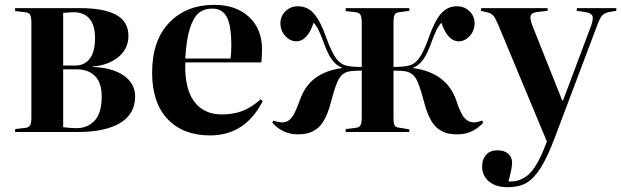

<svg xmlns="http://www.w3.org/2000/svg" viewBox="-20 -550 2588 800"><path d="M43 0V-12.2L85 -17.1Q100.1 -18.6 105.5 -27.8Q110.8 -37.1 110.8 -63V-453.1Q110.8 -479 105.5 -488.3Q100.1 -497.6 85 -499L43 -503.9V-516.1H314.9Q411.6 -516.1 463.4 -488.5Q515.1 -460.9 515.1 -399.9Q515.1 -347.2 473.6 -312.7Q432.1 -278.3 366.2 -272.9V-271Q448.7 -268.1 495.8 -235.1Q543 -202.1 543 -147.9Q543 -75.7 481 -37.8Q418.9 0 303.2 0ZM243.2 -276.9H293Q332 -276.9 354 -305.4Q376 -334 376 -392.1Q376 -445.8 352.5 -472.4Q329.1 -499 287.1 -499Q269.5 -499 243.2 -496.1ZM299.8 -16.1Q320.3 -16.1 337.9 -22.7Q355.5 -29.3 370.8 -43.7Q386.2 -58.1 395 -84.2Q403.8 -110.4 403.8 -146Q403.8 -207 375 -234.1Q346.2 -261.2 299.8 -261.2H243.2V-20Q270 -16.1 299.8 -16.1Z M855 14.2Q742.7 14.2 678.2 -54Q613.8 -122.1 613.8 -247.1Q613.8 -381.3 685.1 -455.6Q756.3 -529.8 872.6 -529.8Q963.4 -529.8 1017.6 -479.5Q1071.8 -429.2 1071.8 -344.2Q1071.8 -318.4 1068.8 -290H752Q748.5 -181.6 788.8 -127.4Q829.1 -73.2 903.8 -73.2Q949.7 -73.2 987.5 -86.7Q1025.4 -100.1 1065.9 -136.2L1074.7 -128.9Q1002 14.2 855 14.2ZM752 -306.2H940.9Q943.8 -331.5 943.8 -360.8Q943.8 -443.8 925 -479Q906.2 -514.2 864.7 -514.2Q830.6 -514.2 808.1 -495.8Q785.6 -477.5 771 -430.9Q756.3 -384.3 752 -306.2Z M1220.2 9.8Q1158.2 9.8 1114.3 -39.1L1119.6 -47.9Q1139.6 -40 1156.2 -40Q1178.2 -40 1193.8 -58.1Q1209.5 -76.2 1228.5 -130.9Q1250.5 -193.4 1294.4 -225.3Q1338.4 -257.3 1404.3 -266.1V-268.1Q1379.4 -278.3 1362.3 -302.5Q1345.2 -326.7 1329.6 -370.1Q1305.7 -438.5 1286.6 -455.1Q1274.9 -418.5 1256.6 -398.2Q1238.3 -377.9 1214.4 -377.9Q1189 -377.9 1168.7 -400.1Q1148.4 -422.4 1148.4 -453.1Q1148.4 -482.9 1169.7 -503.4Q1190.9 -523.9 1221.2 -523.9Q1261.7 -523.9 1288.6 -492.7Q1315.4 -461.4 1338.4 -396Q1360.8 -333.5 1380.4 -306.9Q1399.9 -280.3 1427.2 -275.9Q1447.3 -271 1487.3 -271V-453.1Q1487.3 -479 1481.9 -488.3Q1476.6 -497.6 1461.4 -499L1420.4 -503.9V-516.1H1685.5V-504.9L1642.6 -499Q1628.4 -497.1 1624 -488.3Q1619.6 -479.5 1619.6 -455.1V-271Q1658.2 -271 1679.2 -275.9Q1706.1 -280.3 1725.8 -306.9Q1745.6 -333.5 1767.6 -396Q1790.5 -461.4 1817.1 -492.7Q1843.8 -523.9 1884.3 -523.9Q1914.6 -523.9 1936 -503.4Q1957.5 -482.9 1957.5 -453.1Q1957.5 -422.4 1937.3 -400.1Q1917 -377.9 1891.6 -377.9Q1867.7 -377.9 1849.4 -398.2Q1831.1 -418.5 1819.3 -455.1Q1800.3 -438.5 1776.4 -370.1Q1760.7 -326.7 1743.7 -302.5Q1726.6 -278.3 1701.7 -268.1V-266.1Q1841.3 -247.6 1881.3 -130.9Q1898.9 -76.7 1915.5 -58.3Q1932.1 -40 1954.6 -40Q1968.3 -40 1988.3 -47.9L1993.7 -39.1Q1949.7 9.8 1886.2 9.8Q1861.8 9.8 1844 5.4Q1826.2 1 1807.1 -12.2Q1788.1 -25.4 1772.9 -54Q1757.8 -82.5 1746.6 -126Q1727.5 -198.7 1713.4 -222.4Q1699.2 -246.1 1673.3 -252Q1655.3 -255.9 1619.6 -255.9V-61Q1619.6 -36.6 1624 -28.1Q1628.4 -19.5 1642.6 -18.1L1685.5 -11.2V0H1420.4V-12.2L1461.4 -17.1Q1476.6 -18.6 1481.9 -27.8Q1487.3 -37.1 1487.3 -63V-255.9Q1450.7 -255.9 1432.6 -252Q1406.7 -246.1 1392.6 -222.4Q1378.4 -198.7 1359.4 -126Q1348.1 -82.5 1333 -54Q1317.9 -25.4 1298.6 -12.2Q1279.3 1 1261.7 5.4Q1244.1 9.8 1220.2 9.8Z M2095.7 230Q2045.9 230 2017.3 206.1Q1988.8 182.1 1988.8 143.1Q1988.8 113.8 2005.6 95Q2022.5 76.2 2052.7 76.2Q2080.6 76.2 2097.2 90.3Q2113.8 104.5 2113.8 127.9Q2113.8 149.4 2098.6 206.1Q2118.7 207 2134.5 203.1Q2150.4 199.2 2169.7 187Q2189 174.8 2207.8 146.7Q2226.6 118.7 2244.6 75.2L2258.8 40L2057.6 -442.9Q2044.9 -473.6 2036.6 -483.6Q2028.3 -493.7 2012.7 -498L1983.9 -504.9L1984.9 -516.1H2261.7V-504.9L2218.8 -500Q2196.8 -497.6 2191.7 -486.6Q2186.5 -475.6 2196.8 -446.8L2322.8 -130.9H2325.7L2443.8 -444.8Q2453.6 -474.1 2447.8 -485.1Q2441.9 -496.1 2418 -500L2382.8 -504.9L2383.8 -516.1H2547.9V-504.9L2519 -500Q2499 -496.1 2489.5 -486.1Q2480 -476.1 2468.8 -445.8L2293 20Q2261.2 105 2232.4 150.1Q2203.6 195.3 2172.6 212.6Q2141.6 230 2095.7 230Z"/></svg>

Font: Display Semibold
Style: Regular
Weight: 600
Designer: Latin by Veronika Burian and Jose Scaglione. Greek by Irene Vlachou. Cyrillic by Vera Evstafieva.
Foundry: TypeTogether
Version: Version 3.002